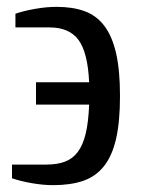

<svg xmlns="http://www.w3.org/2000/svg" viewBox="-20 -530 415 560"><path d="M85 -225V-290H240Q236 -377 209 -413.5Q182 -450 125 -450H25V-490Q48 -498 81.5 -504Q115 -510 145 -510Q192 -510 226.5 -497.5Q261 -485 284 -455Q307 -425 318.5 -375Q330 -325 330 -250Q330 -175 318.5 -125Q307 -75 283 -45Q259 -15 222.5 -2.5Q186 10 135 10Q105 10 71.5 4Q38 -2 15 -10V-50H115Q147 -50 169.5 -58.5Q192 -67 207 -87Q222 -107 230 -140.5Q238 -174 240 -225Z"/></svg>

Font: Cuprum
Style: Regular
Weight: 400
Designer: Jovanny Lemonad
Foundry: Jovanny Lemonad
Version: Version 1.002